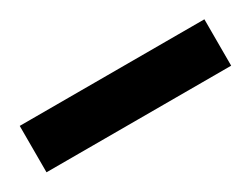

<svg xmlns="http://www.w3.org/2000/svg" viewBox="-36 -170 347 266"><g transform="rotate(-30 137.5 -37.0)"><path d="M-9.8 -74.2H285.6V0H-9.8Z"/></g></svg>

Font: Vazirmatn RD UI Light
Style: Regular
Weight: 300
Designer: Saber Rastikerdar
Foundry: Saber Rastikerdar
Version: Version 33.003